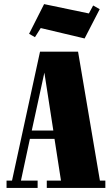

<svg xmlns="http://www.w3.org/2000/svg" viewBox="-20 -924 550 944"><path d="M176.8 -669.9H363.8L471.2 -36.1H498V0H210V-36.1H279.8L248 -241.2H127L83 -36.1H165V0H12.2V-36.1H39.1ZM198.2 -566.9 136.2 -282.2H242.2ZM196.8 -903.8 417 -857.9 438 -897 470.2 -878.9 396 -734.9 180.2 -786.1 151.9 -741.2 123 -757.8Z"/></svg>

Font: Lletraferida
Style: Heavy
Weight: 900
Designer: Josep Patau Bellart
Foundry: Josep Patau Bellart
Version: Version 1.000